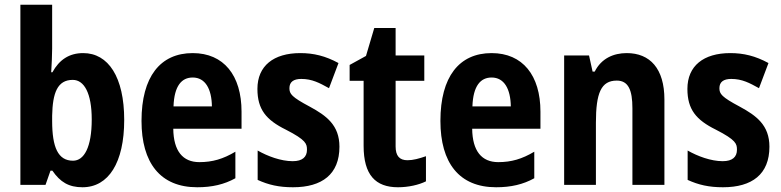

<svg xmlns="http://www.w3.org/2000/svg" viewBox="-20 -846 3294 810"><path d="M200 -640V-826H66V-66H172L193 -126H201C234 -78 270 -56 328 -56C438 -56 504 -160 504 -340C504 -521 437 -622 331 -622C272 -622 230 -594 201 -541H196C198 -574 200 -614 200 -640ZM287 -509C335 -509 367 -453 367 -342C367 -225 335 -168 288 -168C225 -168 200 -224 200 -336V-358C202 -454 222 -509 287 -509Z M793 -622C656 -622 577 -522 577 -336C577 -159 656 -56 812 -56C875 -56 926 -68 973 -94V-206C921 -175 876 -162 821 -162C751 -162 712 -209 711 -303H999V-375C999 -528 924 -622 793 -622ZM793 -519C846 -519 873 -471 874 -397H712C715 -485 747 -519 793 -519Z M1412 -227C1412 -318 1357 -358 1287 -396C1210 -437 1201 -450 1201 -474C1201 -500 1218 -513 1251 -513C1297 -513 1328 -496 1368 -474L1408 -580C1353 -610 1303 -622 1247 -622C1134 -622 1066 -568 1066 -471C1066 -384 1103 -340 1186 -299C1272 -255 1275 -239 1275 -214C1275 -184 1256 -166 1215 -166C1165 -166 1109 -187 1067 -211V-87C1113 -66 1157 -56 1216 -56C1339 -56 1412 -111 1412 -227Z M1699 -170C1665 -170 1649 -189 1649 -228V-505H1770V-612H1649V-728H1559L1524 -610L1455 -572V-505H1514V-231C1514 -108 1564 -56 1659 -56C1703 -56 1747 -66 1777 -81V-187C1748 -177 1723 -170 1699 -170Z M2054 -622C1917 -622 1838 -522 1838 -336C1838 -159 1917 -56 2073 -56C2136 -56 2187 -68 2234 -94V-206C2182 -175 2137 -162 2082 -162C2012 -162 1973 -209 1972 -303H2260V-375C2260 -528 2185 -622 2054 -622ZM2054 -519C2107 -519 2134 -471 2135 -397H1973C1976 -485 2008 -519 2054 -519Z M2624 -622C2569 -622 2517 -600 2489 -544H2480L2465 -612H2360V-66H2494V-328C2494 -454 2516 -506 2582 -506C2631 -506 2648 -466 2648 -389V-66H2783V-426C2783 -557 2722 -622 2624 -622Z M3226 -227C3226 -318 3171 -358 3101 -396C3024 -437 3015 -450 3015 -474C3015 -500 3032 -513 3065 -513C3111 -513 3142 -496 3182 -474L3222 -580C3167 -610 3117 -622 3061 -622C2948 -622 2880 -568 2880 -471C2880 -384 2917 -340 3000 -299C3086 -255 3089 -239 3089 -214C3089 -184 3070 -166 3029 -166C2979 -166 2923 -187 2881 -211V-87C2927 -66 2971 -56 3030 -56C3153 -56 3226 -111 3226 -227Z"/></svg>

Font: Noto Sans Malayalam UI Condensed
Style: Bold
Weight: 700
Width: 3
Designer: Jelle Bosma - Monotype Design Team
Foundry: Monotype Imaging Inc.
Version: Version 2.104